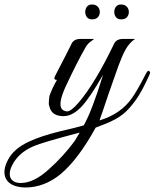

<svg xmlns="http://www.w3.org/2000/svg" viewBox="-193 -517 687 853"><path d="M-81 316C-24 316 28 296 77 256C129 212 181 143 232 50C305 23 344 5 380 -35C416 -75 436 -111 457 -155C468 -178 474 -191 474 -194C474 -197 472 -200 468 -202C465 -204 461 -200 456 -191C429 -138 408 -102 393 -81C360 -34 312 -1 249 18C258 -8 272 -47 289 -99L333 -224C357 -287 372 -320 407 -344H353C334 -344 321 -337 314 -323C257 -204 204 -117 157 -62C134 -35 117 -22 104 -22C82 -25 56 -38 98 -131C134 -208 164 -267 188 -308C194 -319 203 -328 215 -336L225 -344H164C145 -344 132 -337 125 -323C110 -293 92 -256 69 -213L51 -178C46 -167 49 -162 60 -162C55 -153 48 -141 41 -126C38 -118 27 -95 26 -87C26 -79 21 -55 26 -46C32 -16 53 -1 89 -1C116 -1 142 -15 168 -42C194 -69 226 -117 265 -185C232 -77 203 -2 179 40C163 45 127 54 71 67C15 81 -30 96 -64 112C-109 133 -141 160 -158 194C-191 256 -173 314 -81 316ZM-139 217C-120 180 -90 153 -47 134C-18 121 51 101 161 72L139 109C106 154 67 197 23 236C-21 276 -62 296 -101 296C-147 296 -162 263 -139 217ZM346 -497C304 -500 304 -427 347 -431C391 -431 390 -497 346 -497ZM217 -497C175 -500 175 -427 218 -431C262 -431 261 -497 217 -497Z"/></svg>

Font: VL Great Vibes
Style: Regular
Weight: 400
Designer: Robert E. Leuschke
Foundry: Robert E. Leuschke
Version: Version 1.001